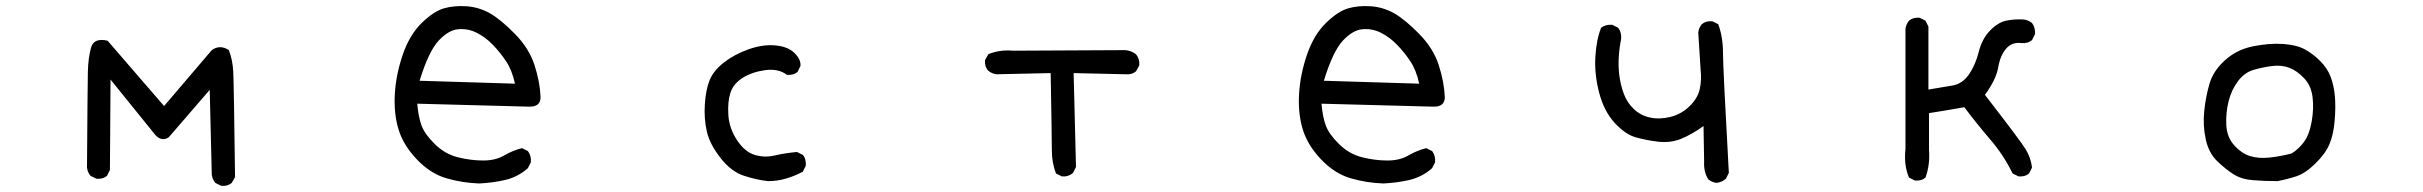

<svg xmlns="http://www.w3.org/2000/svg" viewBox="-20 -595 8040 637"><path d="M713.9 21.5 694.3 11.7Q684.6 0 682.6 -15.6L675.8 -296.9Q575.2 -180.7 540 -139.6Q516.6 -124 495.1 -147.5L346.7 -331.1L344.7 -31.2L335 -11.7Q321.3 0 299.8 -2L280.3 -11.7Q270.5 -23.4 268.6 -39.1Q270.5 -311.5 271.5 -356.4Q272.5 -401.4 281.7 -436Q291 -470.7 336.9 -460L524.4 -243.2L682.6 -428.7Q710 -448.2 739.3 -428.7Q752 -395.5 753.9 -356.4Q755.9 -317.4 759.8 -7.8L749 11.7Q735.4 23.4 713.9 21.5Z M1569.3 13.7Q1512.7 11.7 1460 -3.9Q1407.2 -19.5 1362.3 -66.9Q1317.4 -114.3 1301.8 -167Q1286.1 -219.7 1290 -284.2Q1293.9 -348.6 1316.4 -414.1Q1338.9 -479.5 1378.9 -518.6Q1418.9 -557.6 1453.1 -567.4Q1487.3 -577.1 1528.3 -574.2Q1569.3 -571.3 1605.5 -550.8Q1641.6 -530.3 1688.5 -482.4Q1735.4 -434.6 1753.4 -378.9Q1771.5 -323.2 1773.4 -272.5Q1773.4 -239.3 1733.4 -241.2L1364.3 -251Q1368.2 -206.1 1378.9 -177.7Q1389.6 -149.4 1422.9 -116.7Q1456.1 -84 1499 -73.2Q1542 -62.5 1583 -62.5Q1624 -62.5 1652.3 -79.1Q1680.7 -95.7 1711.9 -103.5L1731.4 -93.8Q1743.2 -78.1 1741.2 -56.6L1731.4 -37.1Q1698.2 -7.8 1656.2 2Q1614.3 11.7 1569.3 13.7ZM1688.5 -317.4Q1678.7 -362.3 1659.2 -391.6Q1639.6 -420.9 1615.2 -446.3Q1590.8 -471.7 1561.5 -486.3Q1532.2 -501 1500 -498Q1467.8 -495.1 1435.1 -460Q1402.3 -424.8 1372.1 -327.1Z M2528.3 5.9Q2491.2 2 2448.7 -11.7Q2406.2 -25.4 2370.6 -70.8Q2335 -116.2 2325.2 -158.2Q2315.4 -200.2 2318.4 -248Q2321.3 -295.9 2334 -328.1Q2346.7 -360.4 2381.8 -387.7Q2417 -415 2463.9 -431.6Q2510.7 -448.2 2552.7 -444.3Q2594.7 -440.4 2616.2 -418.9Q2637.7 -397.5 2635.7 -376L2626 -356.4Q2612.3 -344.7 2590.8 -346.7Q2562.5 -368.2 2519 -362.3Q2475.6 -356.4 2444.3 -336.9Q2413.1 -317.4 2403.3 -287.1Q2393.6 -256.8 2396.5 -212.9Q2399.4 -168.9 2425.3 -129.9Q2451.2 -90.8 2483.9 -81.1Q2516.6 -71.3 2549.8 -79.1Q2583 -86.9 2624 -90.8L2643.6 -81.1Q2655.3 -67.4 2653.3 -44.9L2643.6 -25.4Q2618.2 -11.7 2588.9 -2.9Q2559.6 5.9 2528.3 5.9Z M3502.9 -9.8 3483.4 -19.5Q3469.7 -54.7 3469.7 -96.2Q3469.7 -137.7 3465.8 -352.5L3286.1 -348.6Q3270.5 -350.6 3258.8 -360.4Q3246.1 -374 3248 -395.5L3258.8 -415Q3295.9 -430.7 3340.8 -426.8L3713.9 -428.7Q3733.4 -426.8 3749 -415Q3761.7 -399.4 3759.8 -377.9L3749 -358.4Q3735.4 -346.7 3713.9 -348.6L3542 -352.5L3549.8 -41L3540 -21.5Q3524.4 -7.8 3502.9 -9.8Z M4569.3 13.7Q4512.7 11.7 4460 -3.9Q4407.2 -19.5 4362.3 -66.9Q4317.4 -114.3 4301.8 -167Q4286.1 -219.7 4290 -284.2Q4293.9 -348.6 4316.4 -414.1Q4338.9 -479.5 4378.9 -518.6Q4418.9 -557.6 4453.1 -567.4Q4487.3 -577.1 4528.3 -574.2Q4569.3 -571.3 4605.5 -550.8Q4641.6 -530.3 4688.5 -482.4Q4735.4 -434.6 4753.4 -378.9Q4771.5 -323.2 4773.4 -272.5Q4773.4 -239.3 4733.4 -241.2L4364.3 -251Q4368.2 -206.1 4378.9 -177.7Q4389.6 -149.4 4422.9 -116.7Q4456.1 -84 4499 -73.2Q4542 -62.5 4583 -62.5Q4624 -62.5 4652.3 -79.1Q4680.7 -95.7 4711.9 -103.5L4731.4 -93.8Q4743.2 -78.1 4741.2 -56.6L4731.4 -37.1Q4698.2 -7.8 4656.2 2Q4614.3 11.7 4569.3 13.7ZM4688.5 -317.4Q4678.7 -362.3 4659.2 -391.6Q4639.6 -420.9 4615.2 -446.3Q4590.8 -471.7 4561.5 -486.3Q4532.2 -501 4500 -498Q4467.8 -495.1 4435.1 -460Q4402.3 -424.8 4372.1 -327.1Z M5674.8 11.7Q5659.2 9.8 5647.5 0Q5631.8 -25.4 5633.8 -59.6L5631.8 -176.8Q5590.8 -147.5 5555.7 -133.8Q5520.5 -120.1 5480.5 -125Q5440.4 -129.9 5406.2 -139.6Q5372.1 -149.4 5336.9 -187.5Q5301.8 -225.6 5285.6 -287.1Q5269.5 -348.6 5272.9 -406.2Q5276.4 -463.9 5292 -502.9Q5307.6 -514.6 5329.1 -512.7L5348.6 -502.9Q5360.4 -487.3 5358.4 -465.8Q5352.5 -436.5 5350.6 -406.2Q5348.6 -376 5352.5 -344.7Q5356.4 -313.5 5367.2 -284.2Q5377.9 -254.9 5400.4 -233.4Q5422.9 -211.9 5454.1 -205.1Q5485.4 -198.2 5521.5 -207Q5557.6 -215.8 5585 -242.2Q5612.3 -268.6 5619.1 -298.8Q5626 -329.1 5622.1 -364.3L5614.3 -487.3Q5616.2 -502.9 5626 -514.6Q5639.6 -526.4 5661.1 -524.4L5680.7 -514.6Q5696.3 -471.7 5696.3 -421.9Q5696.3 -372.1 5715.8 -21.5L5706.1 -2Q5692.4 9.8 5674.8 11.7Z M6333 3.9 6313.5 -5.9Q6295.9 -46.9 6301.8 -100.6V-499Q6303.7 -514.6 6313.5 -526.4Q6327.1 -538.1 6348.6 -536.1L6368.2 -526.4L6377.9 -506.8V-297.9Q6426.8 -305.7 6459 -311.5Q6491.2 -317.4 6512.7 -348.6Q6534.2 -379.9 6544.9 -422.9Q6555.7 -465.8 6582 -493.2Q6608.4 -520.5 6635.7 -526.4Q6663.1 -532.2 6694.3 -530.3Q6710 -528.3 6721.7 -518.6Q6733.4 -502.9 6731.4 -481.4L6721.7 -461.9Q6708 -450.2 6686.5 -452.1Q6655.3 -456.1 6635.7 -433.6Q6616.2 -411.1 6609.4 -371.1Q6602.5 -331.1 6565.4 -280.3Q6686.5 -124 6702.1 -97.2Q6717.8 -70.3 6721.7 -39.1L6711.9 -19.5Q6698.2 -7.8 6676.8 -9.8L6657.2 -19.5Q6627.9 -80.1 6583 -132.3Q6538.1 -184.6 6497.1 -239.3Q6461.9 -233.4 6434.6 -228.5Q6407.2 -223.6 6379.9 -219.7V-98.6Q6383.8 -48.8 6368.2 -5.9Q6354.5 5.9 6333 3.9Z M7536.1 5.9Q7494.1 5.9 7455.6 2.9Q7417 0 7390.6 -16.6Q7364.3 -33.2 7335.9 -60.5Q7307.6 -87.9 7297.9 -133.3Q7288.1 -178.7 7293 -226.6Q7297.9 -274.4 7310.5 -317.4Q7323.2 -360.4 7362.3 -395.5Q7401.4 -430.7 7455.1 -441.4Q7508.8 -452.1 7553.7 -449.2Q7598.6 -446.3 7626 -431.6Q7653.3 -417 7677.7 -392.6Q7702.1 -368.2 7712.9 -338.9Q7723.6 -309.6 7726.6 -274.4Q7729.5 -239.3 7725.6 -193.4Q7721.7 -147.5 7708 -115.7Q7694.3 -84 7661.1 -51.8Q7627.9 -19.5 7597.7 -9.8Q7567.4 0 7536.1 5.9ZM7583 -85.9Q7605.5 -99.6 7623.5 -123.5Q7641.6 -147.5 7649.4 -191.4Q7657.2 -235.4 7652.3 -273.4Q7647.5 -311.5 7624 -335.9Q7600.6 -360.4 7575.2 -370.1Q7549.8 -379.9 7518.6 -376Q7487.3 -372.1 7457 -363.3Q7426.8 -354.5 7405.3 -326.2Q7383.8 -297.9 7374 -259.8Q7364.3 -221.7 7366.2 -180.7Q7368.2 -139.6 7392.6 -112.8Q7417 -85.9 7445.3 -77.1Q7473.6 -68.4 7509.8 -72.3Q7545.9 -76.2 7583 -85.9Z"/></svg>

Font: JasonHandwriting2
Style: Regular
Weight: 400
Version: Version 1.05.10